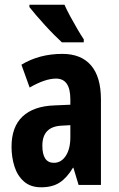

<svg xmlns="http://www.w3.org/2000/svg" viewBox="-20 -786 504 816"><path d="M245 -557Q325 -557 367 -508Q409 -459 409 -363V0H314L292 -73H290Q265 -31 234 -10.5Q203 10 155 10Q110 10 82 -14.5Q54 -39 41.5 -78.5Q29 -118 29 -162Q29 -247 76 -291Q123 -335 211 -338L279 -341V-364Q279 -452 218 -452Q172 -452 106 -414L71 -511Q147 -557 245 -557ZM242 -252Q160 -248 160 -167Q160 -94 209 -94Q240 -94 259.5 -123.5Q279 -153 279 -203V-254ZM254 -766Q263 -745 278.5 -716.5Q294 -688 309.5 -661.5Q325 -635 336 -619V-606H243Q230 -618 210.5 -637.5Q191 -657 170.5 -679.5Q150 -702 132.5 -722.5Q115 -743 105 -756V-766Z"/></svg>

Font: Noto Sans Khmer UI ExtraCondensed
Style: Bold
Weight: 700
Width: 2
Designer: Danh Hong and the Monotype Design Team
Foundry: Monotype Imaging Inc.
Version: Version 2.002; ttfautohint (v1.8.4.7-5d5b)